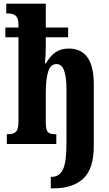

<svg xmlns="http://www.w3.org/2000/svg" viewBox="-20 -780 592 1040"><path d="M255 178H260Q301 178 320.5 138.5Q340 99 340 0V-297Q340 -364 327 -398.5Q314 -433 286 -433Q253 -433 240.5 -391Q228 -349 228 -277V-118Q228 -78 238.5 -65.5Q249 -53 278 -53H285V0H17V-53H25Q53 -53 66.5 -66.5Q80 -80 80 -122V-578H9V-631H80V-646Q80 -681 65.5 -694Q51 -707 25 -707H14V-760H228V-631H349V-578H228V-529Q228 -480 223 -437H229Q250 -475 279.5 -496Q309 -517 352 -517Q488 -517 488 -324V10Q488 135 431 187.5Q374 240 273 240H255Z"/></svg>

Font: Noto Serif CondExtraBold
Style: Regular
Weight: 800
Width: 3
Designer: Monotype Design Team
Foundry: Monotype Imaging Inc.
Version: Version 1.001